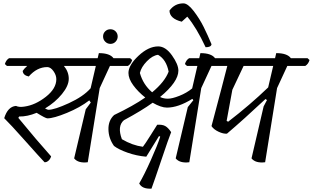

<svg xmlns="http://www.w3.org/2000/svg" viewBox="-20 -965 1861 1142"><path d="M262 -261Q251 -261 198 -294Q142 -271 94 -272L89 -264Q198 -131 284 -35Q279 -18 267.5 -8.5Q256 1 245 0Q218 -28 130 -127Q42 -226 5 -262Q26 -331 75 -335Q94 -326 125 -331Q190 -340 252.5 -389Q315 -438 315 -494Q315 -518 298 -542Q281 -566 261 -566Q200 -566 151 -510Q117 -517 115 -543Q122 -555 142 -573H21L9 -584Q16 -608 34 -619H561L568 -649Q633 -649 655 -619H754L766 -608Q759 -584 741 -573H634L573 -441L502 0Q445 7 421 -23L490 -315L520 -355L511 -368Q457 -326 378 -293.5Q299 -261 262 -261ZM360 -573Q389 -538 389 -496.5Q389 -455 348.5 -405.5Q308 -356 248 -320Q262 -312 268 -312Q304 -312 390 -351.5Q476 -391 519 -440L550 -573Z M667.5 -717Q655 -704 637 -704Q619 -704 606 -717Q593 -730 593 -748Q593 -766 605.5 -778.5Q618 -791 636.5 -791Q655 -791 667.5 -778.5Q680 -766 680 -748Q680 -730 667.5 -717Z M973 -325Q938 -325 888 -354Q823 -307 717 -250Q676 -215 705 -137Q768 -100 830 -92Q844 -110 876 -161Q908 -212 915 -223Q945 -225 962.5 -215.5Q980 -206 998 -179Q983 -142 940.5 -15.5Q898 111 881 157Q825 160 808 126Q837 77 877.5 -13.5Q918 -104 933 -152L926 -156L850 -33Q792 -38 738.5 -57Q685 -76 658 -97Q626 -142 625 -195.5Q624 -249 659 -281Q774 -336 844 -385Q801 -419 772.5 -458Q744 -497 744 -531Q744 -577 803.5 -633Q863 -689 921 -689Q965 -689 1003 -635.5Q1041 -582 1041 -545Q1041 -478 932 -388Q953 -378 978.5 -378Q1004 -378 1047 -395Q1090 -412 1123 -439L1154 -573H1092L1080 -584Q1087 -608 1105 -619H1165L1172 -649Q1237 -649 1259 -619H1358L1370 -608Q1363 -584 1345 -573H1238L1177 -441L1106 0Q1049 7 1025 -23L1097 -328L1130 -369L1124 -377Q1040 -325 973 -325ZM812 -531Q831 -462 885 -416Q960 -478 983 -539Q969 -611 920 -639Q887 -635 853.5 -600.5Q820 -566 812 -531Z M1071 -945Q1097 -945 1132 -899.5Q1167 -854 1191.5 -804.5Q1216 -755 1238 -702Q1236 -684 1203 -684Q1149 -800 1094 -866L1061 -836Q989 -854 988 -902Q1019 -945 1071 -945Z M1809 -619 1821 -608Q1814 -584 1796 -573H1689L1628 -441L1557 0Q1500 7 1476 -23L1548 -332L1568 -370L1559 -376Q1430 -255 1330 -170Q1309 -168 1280 -181.5Q1251 -195 1238 -215Q1310 -485 1332 -573H1238L1226 -584Q1233 -608 1251 -619H1616L1623 -649Q1688 -649 1710 -619ZM1575 -445 1605 -573H1429L1362 -431Q1357 -400 1345 -338.5Q1333 -277 1328 -246L1337 -241Q1467 -341 1575 -445Z"/></svg>

Font: Tillana
Style: Regular
Weight: 400
Designer: Lipi Raval (Devanagari, Latin), Jonny Pinhorn (Latin)
Foundry: Indian Type Foundry
Version: Version 2.002;PS 1.0;hotconv 1.0.79;makeotf.lib2.5.61930; tt